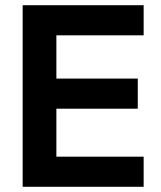

<svg xmlns="http://www.w3.org/2000/svg" viewBox="-20 -717 618 737"><path d="M67 0V-697H531.4V-581.4H196.4V-415.4H508.8V-299.8H196.4V-115.6H531.4V0Z"/></svg>

Font: Hanken Grotesk
Style: Regular
Weight: 400
Designer: Alfredo Marco Pradil
Foundry: Hanken Design Co.
Version: Version 3.013